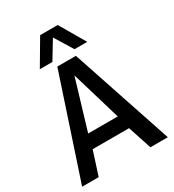

<svg xmlns="http://www.w3.org/2000/svg" viewBox="-216 -1044 1054 1164"><g transform="rotate(-30 310.5 -461.5)"><path d="M11 0 245 -706H375L611 0H489L435 -165H180L127 0ZM204 -261H411L308 -608ZM145 -745 250 -923H373L477 -745H388L310 -872L233 -745Z"/></g></svg>

Font: Georama Medium
Style: Regular
Weight: 500
Designer: Jean-Baptiste Levee
Foundry: Production Type
Version: Version 1.000